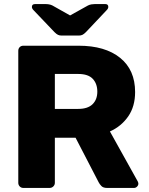

<svg xmlns="http://www.w3.org/2000/svg" viewBox="-20 -925 731 945"><path d="M95 0Q84 0 77 -7.5Q70 -15 70 -25V-675Q70 -686 77 -693Q84 -700 95 -700H367Q497 -700 571 -640.5Q645 -581 645 -472Q645 -401 611 -352Q577 -303 521 -278L658 -32Q661 -26 661 -21Q661 -13 654.5 -6.5Q648 0 640 0H507Q488 0 479 -9.5Q470 -19 466 -27L352 -247H250V-25Q250 -15 242.5 -7.5Q235 0 224 0ZM250 -389H365Q412 -389 435.5 -412Q459 -435 459 -474Q459 -513 436.5 -537Q414 -561 365 -561H250ZM283 -750Q273 -750 265.5 -753.5Q258 -757 248 -767L145 -875Q137 -883 137 -891Q137 -905 153 -905H203Q212 -905 221 -903.5Q230 -902 238 -898L325 -849L413 -898Q421 -902 430 -903.5Q439 -905 447 -905H498Q513 -905 513 -891Q513 -883 505 -875L403 -767Q393 -757 385.5 -753.5Q378 -750 368 -750Z"/></svg>

Font: DVN-Rubik
Style: Bold
Weight: 700
Designer: Hubert and Fischer
Foundry: Hubert & Fischer
Version: Version 2.102